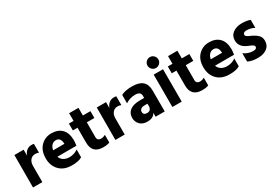

<svg xmlns="http://www.w3.org/2000/svg" viewBox="42 -1668 3723 2602"><g transform="rotate(-30 1903.0 -367.0)"><path d="M205 0H59L60 -507H205V-413Q219 -457 251.5 -483.5Q284 -510 327 -510Q351 -510 365 -506V-368Q341 -379 310 -379Q263 -379 234 -344.5Q205 -310 205 -253Z M828 -29Q776 5 669 5Q544 5 474.5 -67.5Q405 -140 405 -254Q405 -375 472.5 -443.5Q540 -512 639 -512Q741 -512 800 -452.5Q859 -393 859 -275Q859 -252 851 -196H553Q568 -154 605 -131Q642 -108 694 -108Q771 -108 828 -151ZM645 -401Q610 -401 583 -375.5Q556 -350 547 -300H723V-312Q716 -401 645 -401Z M1259 -11Q1222 5 1159 5Q986 5 986 -168V-400H913V-507H986V-627H1132V-507H1250V-400H1132V-167Q1132 -140 1147.5 -126Q1163 -112 1188 -112Q1228 -112 1259 -132Z M1494 0H1348L1349 -507H1494V-413Q1508 -457 1540.5 -483.5Q1573 -510 1616 -510Q1640 -510 1654 -506V-368Q1630 -379 1599 -379Q1552 -379 1523 -344.5Q1494 -310 1494 -253Z M1905 -100Q1936 -100 1953 -119Q1970 -138 1970 -171V-208H1923Q1886 -208 1866 -192Q1846 -176 1846 -151Q1846 -100 1905 -100ZM1977 -62Q1945 3 1851 3Q1777 3 1735.5 -39Q1694 -81 1694 -144Q1694 -217 1747.5 -257.5Q1801 -298 1906 -298H1970V-333Q1970 -397 1885 -397Q1803 -397 1733 -351V-482Q1793 -516 1906 -516Q2014 -516 2067 -469.5Q2120 -423 2120 -325V0H1977Z M2386 0H2240V-507H2386ZM2373 -714Q2398 -689 2398 -654Q2398 -619 2373 -594Q2348 -569 2313 -569Q2278 -569 2253 -594Q2228 -619 2228 -654Q2228 -689 2253 -714Q2278 -739 2313 -739Q2348 -739 2373 -714Z M2807 -11Q2770 5 2707 5Q2534 5 2534 -168V-400H2461V-507H2534V-627H2680V-507H2798V-400H2680V-167Q2680 -140 2695.5 -126Q2711 -112 2736 -112Q2776 -112 2807 -132Z M3295 -29Q3243 5 3136 5Q3011 5 2941.5 -67.5Q2872 -140 2872 -254Q2872 -375 2939.5 -443.5Q3007 -512 3106 -512Q3208 -512 3267 -452.5Q3326 -393 3326 -275Q3326 -252 3318 -196H3020Q3035 -154 3072 -131Q3109 -108 3161 -108Q3238 -108 3295 -151ZM3112 -401Q3077 -401 3050 -375.5Q3023 -350 3014 -300H3190V-312Q3183 -401 3112 -401Z M3776 -153Q3776 -78 3722 -37Q3668 4 3579 4Q3487 4 3425 -27V-157Q3494 -109 3571 -109Q3626 -109 3626 -144Q3626 -153 3621 -161Q3616 -169 3604 -176Q3592 -183 3582 -187.5Q3572 -192 3553 -200Q3534 -208 3524 -213Q3423 -261 3423 -357Q3423 -431 3479.5 -472Q3536 -513 3620 -513Q3698 -513 3750 -492V-367Q3697 -398 3626 -398Q3600 -398 3586 -387.5Q3572 -377 3572 -361Q3572 -352 3577 -344Q3582 -336 3593.5 -329Q3605 -322 3615.5 -316.5Q3626 -311 3644.5 -303Q3663 -295 3674 -289Q3720 -265 3748 -233.5Q3776 -202 3776 -153Z"/></g></svg>

Font: Hind Siliguri
Style: Bold
Weight: 700
Designer: Jyotish Sonowal
Foundry: Indian Type Foundry
Version: Version 1.001;PS 1.0;hotconv 1.0.86;makeotf.lib2.5.63406; tt